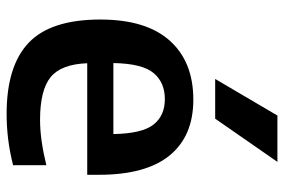

<svg xmlns="http://www.w3.org/2000/svg" viewBox="-159 -689 858 580"><g transform="rotate(90 270.0 -399.0)"><path d="M324 10Q179 10 109 -56.8Q39 -123.5 39 -273Q39 -411.5 102.8 -482.8Q166.5 -554 281 -554Q391 -554 449.5 -482.5Q508 -411 508 -269V-233.5H171Q174 -154.5 213.2 -122.8Q252.5 -91 342 -91Q373.5 -91 408 -96Q442.5 -101 479 -110V-9.5Q437 1 399.2 5.5Q361.5 10 324 10ZM279.5 -468Q229 -468 200.5 -433.8Q172 -399.5 170.5 -312.5H385Q383.5 -399 356.5 -433.5Q329.5 -468 279.5 -468ZM218.5 -620 329 -808H469L338.5 -620Z"/></g></svg>

Font: Encode Sans SmBold
Style: Regular
Weight: 600
Designer: Multiple Designers
Foundry: Impallari Type
Version: Version 3.002; ttfautohint (v1.8.3) -l 8 -r 50 -G 200 -x 14 